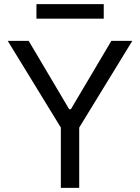

<svg xmlns="http://www.w3.org/2000/svg" viewBox="-20 -904 674 924"><path d="M118.1 -707.2 312.8 -378.5H321.1L515.9 -707.2H616.7L361.2 -290.1V0H272.8V-290.1L17.3 -707.2ZM479.3 -814.2H155.4V-884H479.3Z"/></svg>

Font: Pretendard Variable
Style: Regular
Weight: 400
Designer: Base glyphs from Inter by Rasmus Andersson; Hangul glyphs from Noto Sans CJK(Source Han Sans) by Jang Soo-young and Kang
Foundry: Kil Hyung-jin
Version: Version 1.100;FEAKit 1.0